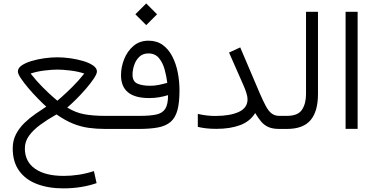

<svg xmlns="http://www.w3.org/2000/svg" viewBox="-20 -732 2128 1090"><path d="M242.7 -126.5Q223.6 -143.6 196.3 -171.4Q168.9 -199.2 142.8 -229.7Q116.7 -260.3 99.1 -286.4Q81.5 -312.5 81.5 -326.2Q81.5 -345.7 103.3 -360.6Q125 -375.5 159.2 -385.7Q193.4 -396 232.4 -401.4Q271.5 -406.7 305.7 -406.7Q339.4 -406.7 378.2 -401.4Q417 -396 451.7 -385.7Q486.3 -375.5 508.3 -360.4Q530.3 -345.2 530.3 -326.2Q530.3 -312.5 512.2 -285.4Q494.1 -258.3 466.8 -226.8Q439.5 -195.3 410.9 -167Q382.3 -138.7 361.8 -121.6Q406.7 -93.3 457 -83.7Q507.3 -74.2 577.6 -74.2H606.9V0H577.6Q528.3 0 483.9 -6.1Q439.5 -12.2 395.3 -29.8Q351.1 -47.4 300.8 -82.5Q250.5 -54.2 209.7 -24.4Q168.9 5.4 145 38.3Q121.1 71.3 121.1 110.4Q121.1 185.5 179.2 226.1Q237.3 266.6 341.8 266.6Q383.3 266.6 426.8 260Q470.2 253.4 513.2 239.3L528.3 307.6Q488.3 321.8 440.2 329.6Q392.1 337.4 339.4 337.4Q254.9 337.4 189.9 312.7Q125 288.1 88.6 237.5Q52.2 187 52.2 110.4Q52.2 65.4 71 29.5Q89.8 -6.3 119.6 -34.9Q149.4 -63.5 182.1 -85.9Q214.8 -108.4 242.7 -126.5ZM305.7 -336.9Q276.9 -336.9 233.6 -331.8Q190.4 -326.7 153.8 -314.5Q186 -273.4 220.2 -239Q254.4 -204.6 278.8 -183.3Q303.2 -162.1 305.7 -160.2Q308.1 -162.1 332.5 -183.6Q356.9 -205.1 391.6 -239.5Q426.3 -273.9 458.5 -314.5Q421.4 -326.7 377.9 -331.8Q334.5 -336.9 305.7 -336.9Z M810.1 -712.4 871.6 -650.9 810.1 -589.4 748.5 -650.9ZM772.9 -74.2Q831.5 -74.2 866.9 -81.8Q902.3 -89.4 918.2 -114.3Q934.1 -139.2 934.1 -191.9Q908.7 -184.1 882.8 -179.7Q856.9 -175.3 826.2 -175.3Q667 -175.3 667 -305.2Q667 -351.6 685.1 -396.7Q703.1 -441.9 738 -471.4Q772.9 -501 823.2 -501Q870.6 -501 904.1 -476.6Q937.5 -452.1 958.5 -411.1Q979.5 -370.1 989.3 -320.1Q999 -270 999 -218.8Q999 -148.9 987.1 -105.7Q975.1 -62.5 948 -39.6Q920.9 -16.6 876.5 -8.3Q832 0 767.1 0H587.4V-74.2ZM833 -245.1Q857.4 -245.1 881.6 -250Q905.8 -254.9 929.7 -261.7Q925.3 -298.3 914.8 -336.9Q904.3 -375.5 882.6 -402.1Q860.8 -428.7 822.3 -428.7Q790.5 -428.7 770.5 -409.2Q750.5 -389.6 741.5 -361.8Q732.4 -334 732.4 -308.1Q732.4 -270 759.3 -257.6Q786.1 -245.1 833 -245.1Z M1385.3 -168.5Q1385.3 -183.6 1378.7 -204.3Q1372.1 -225.1 1363.8 -244.1L1280.3 -433.6L1343.8 -462.9L1451.7 -209.5Q1472.7 -160.2 1488.8 -130.4Q1504.9 -100.6 1522.7 -87.4Q1540.5 -74.2 1565.9 -74.2H1588.9V0H1565.9Q1527.3 0 1503.2 -11Q1479 -22 1462.2 -42.2Q1445.3 -62.5 1428.7 -90.3Q1399.4 -42.5 1343 -21.5Q1286.6 -0.5 1209 -0.5Q1176.8 -0.5 1151.1 -3.4Q1125.5 -6.3 1103 -11.7V-85.4Q1130.4 -79.1 1154.3 -76.4Q1178.2 -73.7 1201.7 -73.7Q1286.6 -73.7 1335.9 -96.7Q1385.3 -119.6 1385.3 -168.5Z M1569.3 -74.2H1608.9Q1671.4 -74.2 1694.3 -108.9Q1717.3 -143.6 1717.3 -197.8V-665H1785.2V-198.2Q1785.2 -100.1 1743.2 -50Q1701.2 0 1608.4 0H1569.3Z M2010.3 -665V-0.5H1941.9V-665Z"/></svg>

Font: Vazirmatn FD Light
Style: Regular
Weight: 300
Designer: Saber Rastikerdar
Foundry: Saber Rastikerdar
Version: Version 33.003